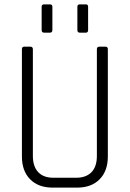

<svg xmlns="http://www.w3.org/2000/svg" viewBox="-20 -856 592 876"><path d="M170 -719V-825Q170 -836 181 -836H208Q219 -836 219 -825V-719Q219 -707 208 -707H181Q170 -707 170 -719ZM333 -719V-825Q333 -836 344 -836H372Q382 -836 382 -825V-719Q382 -707 372 -707H344Q333 -707 333 -719ZM433 -643H461Q472 -643 472 -632V-142Q472 -76 434.5 -38Q397 0 332 0H220Q155 0 117.5 -38Q80 -76 80 -142V-631Q80 -643 90 -643H119Q130 -643 130 -631V-144Q130 -97 154 -71Q178 -45 224 -45H327Q373 -45 397.5 -70.5Q422 -96 422 -144V-631Q422 -643 433 -643Z"/></svg>

Font: Rajdhani
Style: Regular
Weight: 400
Designer: Satya Rajpurohit, Jyotish Sonowal
Foundry: Indian Type Foundry
Version: Version 1.201 February 1, 2022